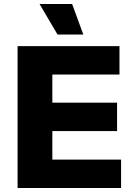

<svg xmlns="http://www.w3.org/2000/svg" viewBox="-20 -941 668 961"><path d="M68 0V-710H578V-568H242V-427H566V-285H242V-142H586V0ZM268 -768 178 -921H341L397 -768Z"/></svg>

Font: Geist ExtBd
Style: Regular
Weight: 400
Designer: Basement.studio, Andrés Briganti, Mateo Zaragoza
Foundry: Basement.studio, Vercel, Andrés Briganti, Guido Ferreyra, Mateo Zaragoza
Version: Version 1.401